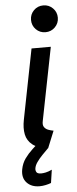

<svg xmlns="http://www.w3.org/2000/svg" viewBox="-62 -770 401 1003"><g transform="rotate(-5 138.5 -268.5)"><path d="M165.5 7.8Q111.8 1.5 84.5 -20Q57.1 -41.5 50.3 -75Q43.5 -108.4 52.2 -151.9L124.5 -519H225.6L149.9 -136.2Q145.5 -115.7 153.1 -104.7Q160.6 -93.8 174.1 -88.6Q187.5 -83.5 201.7 -81.1ZM205.1 -597.2Q175.3 -597.2 155 -617.7Q134.8 -638.2 134.8 -667.5Q134.8 -696.8 155 -717.3Q175.3 -737.8 205.1 -737.8Q234.4 -737.8 254.9 -717.3Q275.4 -696.8 275.4 -667.5Q275.4 -638.2 254.9 -617.7Q234.4 -597.2 205.1 -597.2ZM104 201.7Q61 201.7 36.9 175.5Q12.7 149.4 21 105.5Q26.9 74.2 44.4 49.8Q62 25.4 84.2 5.1Q106.4 -15.1 124.5 -32.2L164.6 7.8Q149.4 22.9 132.8 40Q116.2 57.1 104 74.5Q91.8 91.8 89.8 107.9Q88.4 117.7 93.5 126.7Q98.6 135.7 118.7 135.7Q127.9 135.7 142.1 132.8Q156.2 129.9 174.8 121.1L164.6 189.9Q152.3 194.8 136 198.2Q119.6 201.7 104 201.7Z"/></g></svg>

Font: Reddit Sans Medium
Style: Italic
Weight: 500
Italic angle: -11.25°
Designer: Stephen Hutchings
Version: Version 1.013